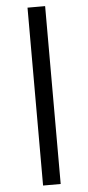

<svg xmlns="http://www.w3.org/2000/svg" viewBox="-61 -726 453 986"><g transform="rotate(-5 165.5 -233.5)"><path d="M120.1 224.6V-692.4H210.9V224.6Z"/></g></svg>

Font: Padauk
Style: Bold
Weight: 700
Designer: Debbi Hosken, Becca Hirsbrunner Spalinger
Foundry: SIL International
Version: Version 5.003